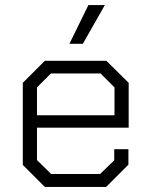

<svg xmlns="http://www.w3.org/2000/svg" viewBox="-20 -738 593 758"><path d="M70 -87V-411L157 -498H400L488 -411V-234H126V-106L182 -51H375L431 -105V-149H487V-88L399 0H157ZM432 -283V-393L377 -448H181L126 -393V-283ZM329 -718H394L307 -565H254Z"/></svg>

Font: Chakra Petch Light
Style: Regular
Weight: 300
Designer: Katatrad Aksorn Co.,Ltd.
Foundry: Cadson Demak Co.,Ltd.
Version: Version 1.000; ttfautohint (v1.6)